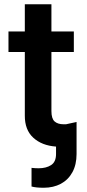

<svg xmlns="http://www.w3.org/2000/svg" viewBox="-20 -677 405 895"><path d="M324.2 -434.6H219.7V-159.2Q219.7 -124 234.6 -110.8Q249.5 -97.7 276.4 -97.7H287.6L336.9 -108.4V41Q336.9 90.3 317.6 125.7Q298.3 161.1 263.7 179.7Q229 198.2 183.6 198.2Q147.9 198.2 127 192.4V105.5Q144.5 107.4 160.2 107.4Q195.3 107.4 218.3 92.5Q241.2 77.6 241.2 41V6.3Q174.8 1.5 135 -35.2Q95.2 -71.8 95.7 -138.7V-434.6H19.5V-530.3H95.7V-657.2H219.7V-530.3H324.2Z"/></svg>

Font: Pretendard GOV SemiBold
Style: Regular
Weight: 600
Designer: Base glyphs from Inter by Rasmus Andersson; Hangeul glyphs from Noto Sans CJK(Source Han Sans) by Jang Soo-young and Kan
Foundry: Kil Hyung-jin
Version: Version 1.309